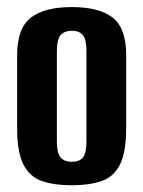

<svg xmlns="http://www.w3.org/2000/svg" viewBox="-20 -524 411 551"><path d="M186 7.7Q135.9 7.7 100.7 -4.3Q65.5 -16.3 47.4 -51.6Q29.2 -86.9 29.2 -155.7V-365.9Q29.2 -442.7 68.3 -473.2Q107.5 -503.7 186 -503.7Q264.5 -503.7 303.3 -473.5Q342.1 -443.4 342.1 -365.9V-156.4Q342.1 -87.2 324.3 -51.9Q306.5 -16.6 271.6 -4.5Q236.8 7.7 186 7.7ZM186 -59.7Q208.3 -59.7 218.2 -72.3Q228.1 -84.8 228.1 -117.7V-377.9Q228.1 -409.2 218.5 -422.4Q209 -435.6 186 -435.6Q164.4 -435.6 153.8 -422.9Q143.2 -410.2 143.2 -377.9V-117.7Q143.2 -85.1 153.8 -72.4Q164.4 -59.7 186 -59.7Z"/></svg>

Font: Alumni Sans Thin
Style: Regular
Weight: 100
Designer: Robert E. Leuschke
Foundry: Robert E. Leuschke
Version: Version 1.018